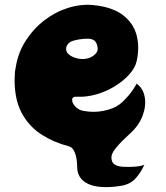

<svg xmlns="http://www.w3.org/2000/svg" viewBox="-20 -597 687 794"><path d="M500 93Q505 93 519.5 93Q534 93 550.5 91Q567 89 577 84Q562 118 539.5 142Q517 166 478 172Q391 185 344.5 163.5Q298 142 299 89Q299 75 296 57.5Q293 40 285 25Q277 10 261 7Q204 -8 155 -38.5Q106 -69 75.5 -119.5Q45 -170 41 -243Q40 -257 40.5 -271.5Q41 -286 42 -302L45 -318Q54 -378 86 -428Q118 -478 163.5 -513Q209 -548 262 -564.5Q315 -581 366 -576Q445 -568 488.5 -534.5Q532 -501 545 -451Q558 -401 545 -344Q539 -316 514 -288.5Q489 -261 453.5 -239.5Q418 -218 377.5 -206.5Q337 -195 299 -197Q280 -199 278.5 -186Q277 -173 289.5 -158.5Q302 -144 322 -139Q368 -130 410 -139Q452 -148 474 -165Q492 -179 512 -202.5Q532 -226 545 -251Q572 -232 578.5 -195.5Q585 -159 569.5 -118Q554 -77 516 -43Q504 -32 487 -15.5Q470 1 456.5 18.5Q443 36 441 50Q440 59 443 69Q446 79 459 86Q472 93 500 93ZM254 -400Q251 -385 262.5 -374Q274 -363 292 -357.5Q310 -352 326 -353Q349 -354 366 -366.5Q383 -379 384 -393Q384 -413 374 -425.5Q364 -438 338 -437Q310 -436 284.5 -429Q259 -422 254 -400Z"/></svg>

Font: Potta One
Style: Regular
Weight: 400
Designer: 108,108go
Foundry: Font Zone 108
Version: Version 1.000